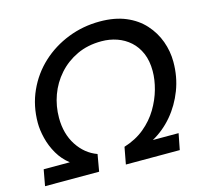

<svg xmlns="http://www.w3.org/2000/svg" viewBox="-103 -827 1002 943"><g transform="rotate(-15 398.0 -356.0)"><path d="M13 0 28 -82H161Q125 -110 102.5 -149Q80 -188 69.5 -230.5Q59 -273 59 -309Q59 -396 92.5 -470Q126 -544 184.5 -598Q243 -652 319.5 -682Q396 -712 481 -712Q557 -712 613 -688.5Q669 -665 706 -624Q743 -583 761.5 -532Q780 -481 780 -427Q780 -351 754.5 -284.5Q729 -218 685 -166Q641 -114 583 -82H714L698 0H424L440 -86Q501 -105 544.5 -141Q588 -177 615.5 -223Q643 -269 656.5 -317.5Q670 -366 670 -410Q670 -462 653.5 -500.5Q637 -539 608.5 -564.5Q580 -590 543 -603Q506 -616 464 -616Q394 -616 339 -590Q284 -564 245 -520Q206 -476 186 -421Q166 -366 166 -306Q166 -225 204 -166.5Q242 -108 303 -86L288 0Z"/></g></svg>

Font: Rethink Sans Medium
Style: Italic
Weight: 500
Italic angle: -10°
Designer: The Rethink Sans project authors (Hans Thiessen). DM Sans designed by Colophon Foundry.
Foundry: Rethink Communications LLC
Version: Version 1.001